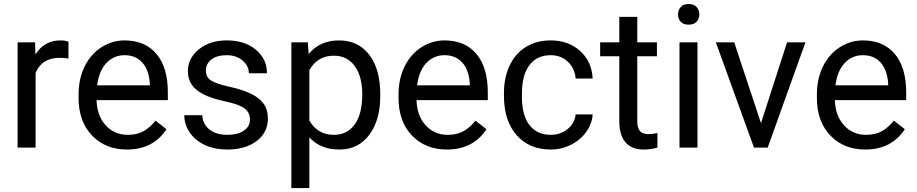

<svg xmlns="http://www.w3.org/2000/svg" viewBox="-20 -741 4606 964"><path d="M323.7 -447.3Q303.2 -450.7 279.3 -450.7Q190.4 -450.7 158.7 -375V0H68.4V-528.3H156.2L157.7 -467.3Q202.1 -538.1 283.7 -538.1Q310.1 -538.1 323.7 -531.2Z M616.7 9.8Q509.3 9.8 441.9 -60.8Q374.5 -131.3 374.5 -249.5V-266.1Q374.5 -344.7 404.5 -406.5Q434.6 -468.3 488.5 -503.2Q542.5 -538.1 605.5 -538.1Q708.5 -538.1 765.6 -470.2Q822.8 -402.3 822.8 -275.9V-238.3H464.8Q466.8 -160.2 510.5 -112.1Q554.2 -64 621.6 -64Q669.4 -64 702.6 -83.5Q735.8 -103 760.7 -135.3L815.9 -92.3Q749.5 9.8 616.7 9.8ZM605.5 -463.9Q550.8 -463.9 513.7 -424.1Q476.6 -384.3 467.8 -312.5H732.4V-319.3Q728.5 -388.2 695.3 -426Q662.1 -463.9 605.5 -463.9Z M1234.9 -140.1Q1234.9 -176.8 1207.3 -197Q1179.7 -217.3 1111.1 -231.9Q1042.5 -246.6 1002.2 -267.1Q961.9 -287.6 942.6 -315.9Q923.3 -344.2 923.3 -383.3Q923.3 -448.2 978.3 -493.2Q1033.2 -538.1 1118.7 -538.1Q1208.5 -538.1 1264.4 -491.7Q1320.3 -445.3 1320.3 -373H1229.5Q1229.5 -410.2 1198 -437Q1166.5 -463.9 1118.7 -463.9Q1069.3 -463.9 1041.5 -442.4Q1013.7 -420.9 1013.7 -386.2Q1013.7 -353.5 1039.6 -336.9Q1065.4 -320.3 1133.1 -305.2Q1200.7 -290 1242.7 -269Q1284.7 -248 1304.9 -218.5Q1325.2 -189 1325.2 -146.5Q1325.2 -75.7 1268.6 -33Q1211.9 9.8 1121.6 9.8Q1058.1 9.8 1009.3 -12.7Q960.4 -35.2 932.9 -75.4Q905.3 -115.7 905.3 -162.6H995.6Q998 -117.2 1032 -90.6Q1065.9 -64 1121.6 -64Q1172.9 -64 1203.9 -84.7Q1234.9 -105.5 1234.9 -140.1Z M1889.2 -258.3Q1889.2 -137.7 1834 -64Q1778.8 9.8 1684.6 9.8Q1588.4 9.8 1533.2 -51.3V203.1H1442.9V-528.3H1525.4L1529.8 -469.7Q1585 -538.1 1683.1 -538.1Q1778.3 -538.1 1833.7 -466.3Q1889.2 -394.5 1889.2 -266.6ZM1798.8 -268.6Q1798.8 -357.9 1760.7 -409.7Q1722.7 -461.4 1656.2 -461.4Q1574.2 -461.4 1533.2 -388.7V-136.2Q1573.7 -64 1657.2 -64Q1722.2 -64 1760.5 -115.5Q1798.8 -167 1798.8 -268.6Z M2223.1 9.8Q2115.7 9.8 2048.3 -60.8Q1981 -131.3 1981 -249.5V-266.1Q1981 -344.7 2011 -406.5Q2041 -468.3 2095 -503.2Q2148.9 -538.1 2211.9 -538.1Q2314.9 -538.1 2372.1 -470.2Q2429.2 -402.3 2429.2 -275.9V-238.3H2071.3Q2073.2 -160.2 2116.9 -112.1Q2160.6 -64 2228 -64Q2275.9 -64 2309.1 -83.5Q2342.3 -103 2367.2 -135.3L2422.4 -92.3Q2356 9.8 2223.1 9.8ZM2211.9 -463.9Q2157.2 -463.9 2120.1 -424.1Q2083 -384.3 2074.2 -312.5H2338.9V-319.3Q2335 -388.2 2301.8 -426Q2268.6 -463.9 2211.9 -463.9Z M2745.6 -64Q2793.9 -64 2830.1 -93.3Q2866.2 -122.6 2870.1 -166.5H2955.6Q2953.1 -121.1 2924.3 -80.1Q2895.5 -39.1 2847.4 -14.6Q2799.3 9.8 2745.6 9.8Q2637.7 9.8 2574 -62.3Q2510.3 -134.3 2510.3 -259.3V-274.4Q2510.3 -351.6 2538.6 -411.6Q2566.9 -471.7 2619.9 -504.9Q2672.9 -538.1 2745.1 -538.1Q2834 -538.1 2892.8 -484.9Q2951.7 -431.6 2955.6 -346.7H2870.1Q2866.2 -397.9 2831.3 -430.9Q2796.4 -463.9 2745.1 -463.9Q2676.3 -463.9 2638.4 -414.3Q2600.6 -364.7 2600.6 -271V-253.9Q2600.6 -162.6 2638.2 -113.3Q2675.8 -64 2745.6 -64Z M3179.7 -656.2V-528.3H3278.3V-458.5H3179.7V-130.9Q3179.7 -99.1 3192.9 -83.3Q3206.1 -67.4 3237.8 -67.4Q3253.4 -67.4 3280.8 -73.2V0Q3245.1 9.8 3211.4 9.8Q3150.9 9.8 3120.1 -26.9Q3089.4 -63.5 3089.4 -130.9V-458.5H2993.2V-528.3H3089.4V-656.2Z M3481.9 0H3391.6V-528.3H3481.9ZM3384.3 -668.5Q3384.3 -690.4 3397.7 -705.6Q3411.1 -720.7 3437.5 -720.7Q3463.9 -720.7 3477.5 -705.6Q3491.2 -690.4 3491.2 -668.5Q3491.2 -646.5 3477.5 -631.8Q3463.9 -617.2 3437.5 -617.2Q3411.1 -617.2 3397.7 -631.8Q3384.3 -646.5 3384.3 -668.5Z M3800.8 -122.6 3931.6 -528.3H4023.9L3834.5 0H3765.6L3574.2 -528.3H3666.5Z M4323.7 9.8Q4216.3 9.8 4148.9 -60.8Q4081.5 -131.3 4081.5 -249.5V-266.1Q4081.5 -344.7 4111.6 -406.5Q4141.6 -468.3 4195.6 -503.2Q4249.5 -538.1 4312.5 -538.1Q4415.5 -538.1 4472.7 -470.2Q4529.8 -402.3 4529.8 -275.9V-238.3H4171.9Q4173.8 -160.2 4217.5 -112.1Q4261.2 -64 4328.6 -64Q4376.5 -64 4409.7 -83.5Q4442.9 -103 4467.8 -135.3L4522.9 -92.3Q4456.5 9.8 4323.7 9.8ZM4312.5 -463.9Q4257.8 -463.9 4220.7 -424.1Q4183.6 -384.3 4174.8 -312.5H4439.5V-319.3Q4435.5 -388.2 4402.3 -426Q4369.1 -463.9 4312.5 -463.9Z"/></svg>

Font: APIMedia Roboto
Style: Regular
Weight: 400
Designer: Google
Version: Version 2.137; 2017